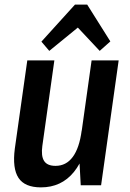

<svg xmlns="http://www.w3.org/2000/svg" viewBox="-20 -801 560 830"><path d="M163 -170Q157 -127 170.5 -105.5Q184 -84 220 -84Q266 -84 294.5 -122.5Q323 -161 333 -236L378 -304L371 -251Q353 -123 299 -57Q245 9 157 9Q87 9 60 -32Q33 -73 44 -158L98 -540H215ZM417 0H329L321 -148L376 -540H493ZM159 -621 304 -781H357L457 -622L411 -581L290 -710H351L193 -581Z"/></svg>

Font: Pathway Extreme Condensed SemiBold
Style: Italic
Weight: 600
Width: 3
Italic angle: -8°
Version: Version 1.001;gftools[0.9.26]